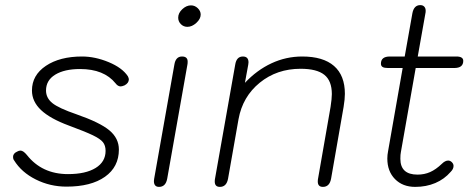

<svg xmlns="http://www.w3.org/2000/svg" viewBox="-20 -721 1860 751"><path d="M35 -94Q31 -99 31 -107Q31 -121 47 -128Q54 -132 60 -132Q71 -132 85 -115Q144 -40 246 -40Q315 -40 354 -64Q393 -88 393 -131Q393 -152 382.5 -165Q372 -178 343 -192Q314 -206 249 -230Q176 -257 140.5 -290.5Q105 -324 105 -367Q105 -427 159.5 -463.5Q214 -500 301 -500Q352 -500 405 -478Q458 -456 480 -423Q484 -415 484 -411Q484 -396 467 -387Q457 -383 452 -383Q441 -383 432 -395Q387 -451 293 -451Q232 -451 196 -429Q160 -407 160 -367Q160 -338 184.5 -318Q209 -298 279 -274Q371 -242 408 -211Q445 -180 445 -136Q445 -68 390.5 -29.5Q336 9 240 9Q176 9 120 -19Q64 -47 35 -94Z M677 -652Q677 -670 693 -685Q709 -700 727 -700Q742 -700 753.5 -689Q765 -678 765 -664Q765 -647 748 -631.5Q731 -616 713 -616Q698 -616 687.5 -626.5Q677 -637 677 -652ZM582 -13 583 -22 662 -468Q667 -500 692 -500Q714 -500 714 -480Q714 -472 713 -468L634 -22Q628 10 602 10Q582 10 582 -13Z M820 -11Q820 -18 821 -22L900 -468Q905 -500 930 -500Q952 -500 952 -477L951 -468L938 -397Q985 -447 1042 -473.5Q1099 -500 1162 -500Q1244 -500 1286.5 -463Q1329 -426 1329 -354Q1329 -333 1324 -303L1275 -22Q1269 10 1243 10Q1223 10 1223 -11Q1223 -18 1224 -22L1273 -303Q1278 -335 1278 -353Q1278 -405 1248.5 -428.5Q1219 -452 1156 -452Q1063 -452 996 -397.5Q929 -343 913 -255L872 -22Q866 10 840 10Q820 10 820 -11Z M1792 -483Q1792 -455 1757 -455H1606L1548 -126Q1546 -117 1546 -100Q1546 -38 1613 -38Q1640 -38 1662.5 -48Q1685 -58 1708 -80Q1721 -93 1733 -93Q1741 -93 1747.5 -86.5Q1754 -80 1754 -72Q1754 -60 1743 -49Q1718 -20 1682.5 -5Q1647 10 1604 10Q1555 10 1525 -20.5Q1495 -51 1495 -101Q1495 -115 1498 -130L1555 -455H1497Q1483 -455 1476.5 -459Q1470 -463 1470 -472Q1470 -500 1505 -500H1563L1593 -669Q1599 -701 1624 -701Q1634 -701 1639.5 -695Q1645 -689 1645 -679Q1645 -672 1644 -669L1614 -500H1765Q1792 -500 1792 -483Z"/></svg>

Font: Kodchasan ExtraLight
Style: Italic
Weight: 275
Italic angle: -10°
Version: Version 1.000; ttfautohint (v1.6)